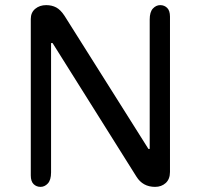

<svg xmlns="http://www.w3.org/2000/svg" viewBox="-20 -729 783 749"><path d="M100.1 -44.9V-654.8Q100.1 -680.2 117.4 -694.6Q134.8 -709 160.2 -709Q182.1 -709 199.2 -700Q216.3 -690.9 231.9 -667L559.1 -147.9H564V-652.8Q564 -682.1 576.4 -695.6Q588.9 -709 605 -709Q621.1 -709 632.1 -698.2Q643.1 -687.5 643.1 -664.1V-58.1Q643.1 -30.3 626.5 -15.1Q609.9 0 585 0Q537.1 0 512.2 -40L185.1 -561H179.2V-56.2Q179.2 -26.9 166.7 -13.4Q154.3 0 138.2 0Q122.1 0 111.1 -10.7Q100.1 -21.5 100.1 -44.9Z"/></svg>

Font: Marmelad
Style: Regular
Weight: 400
Designer: Manvel Shmavonyan
Foundry: Cyreal (www.cyreal.org)
Version: Version 1.000